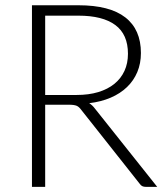

<svg xmlns="http://www.w3.org/2000/svg" viewBox="-20 -728 647 748"><path d="M278.5 -358Q325.5 -358 362.8 -369.2Q400 -380.5 425.8 -401.5Q451.5 -422.5 465 -452Q478.5 -481.5 478.5 -518.5Q478.5 -594 429.2 -630.5Q380 -667 285.5 -667H156V-358ZM592.5 0H548.5Q540 0 534.2 -2.8Q528.5 -5.5 523.5 -13L296.5 -300Q292.5 -305.5 288.2 -309.5Q284 -313.5 278.8 -315.8Q273.5 -318 266.2 -319Q259 -320 248.5 -320H156V0H104.5V-707.5H285.5Q407.5 -707.5 468.2 -660.2Q529 -613 529 -521.5Q529 -481 515 -447.5Q501 -414 474.8 -388.8Q448.5 -363.5 411.2 -347.5Q374 -331.5 327.5 -326Q339.5 -318.5 349 -306Z"/></svg>

Font: Lato 2
Style: Regular
Weight: 300
Designer: Lukasz Dziedzic with Adam Twardoch and Botio Nikoltchev
Foundry: tyPoland Lukasz Dziedzic
Version: Version 2.015; 2015-08-06; http://www.latofonts.com/